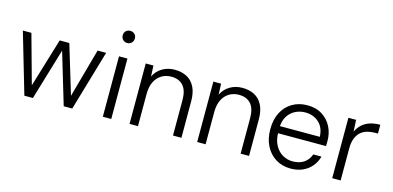

<svg xmlns="http://www.w3.org/2000/svg" viewBox="-68 -1126 3156 1541"><g transform="rotate(15 1510.0 -355.5)"><path d="M174 0 27 -502H98L217 -72H203L333 -502H413L543 -72H529L648 -502H719L572 0H501L366 -451H380L245 0Z M826 0V-502H896V0ZM862 -622Q840 -622 825.5 -636.5Q811 -651 811 -673Q811 -696 825.5 -709.5Q840 -723 861 -723Q882 -723 897 -709.5Q912 -696 912 -673Q912 -651 897.5 -636.5Q883 -622 862 -622Z M1048 0V-502H1112L1116 -412Q1140 -461 1185.5 -487.5Q1231 -514 1287 -514Q1345 -514 1388 -491.5Q1431 -469 1455 -422Q1479 -375 1479 -302V0H1409V-294Q1409 -375 1374 -414Q1339 -453 1275 -453Q1230 -453 1194.5 -431.5Q1159 -410 1138.5 -369Q1118 -328 1118 -267V0Z M1610 0V-502H1674L1678 -412Q1702 -461 1747.5 -487.5Q1793 -514 1849 -514Q1907 -514 1950 -491.5Q1993 -469 2017 -422Q2041 -375 2041 -302V0H1971V-294Q1971 -375 1936 -414Q1901 -453 1837 -453Q1792 -453 1756.5 -431.5Q1721 -410 1700.5 -369Q1680 -328 1680 -267V0Z M2388 12Q2318 12 2264.5 -21Q2211 -54 2180.5 -113Q2150 -172 2150 -252Q2150 -332 2180 -390.5Q2210 -449 2264.5 -481.5Q2319 -514 2390 -514Q2463 -514 2514 -481Q2565 -448 2591.5 -395.5Q2618 -343 2618 -281Q2618 -271 2618 -260Q2618 -249 2617 -236H2203V-295H2550Q2547 -371 2501.5 -412.5Q2456 -454 2387 -454Q2343 -454 2304 -434Q2265 -414 2241.5 -374.5Q2218 -335 2218 -276V-249Q2218 -182 2242.5 -137Q2267 -92 2306 -70Q2345 -48 2388 -48Q2445 -48 2482.5 -73.5Q2520 -99 2536 -145H2604Q2592 -100 2563 -64.5Q2534 -29 2490 -8.5Q2446 12 2388 12Z M2732 0V-502H2796L2801 -405Q2817 -440 2843.5 -464.5Q2870 -489 2907.5 -501.5Q2945 -514 2994 -514V-441H2968Q2936 -441 2905.5 -432.5Q2875 -424 2852 -404Q2829 -384 2815.5 -350Q2802 -316 2802 -265V0Z"/></g></svg>

Font: DM Sans 16pt Light
Style: Regular
Weight: 300
Version: Version 4.004;gftools[0.9.30]